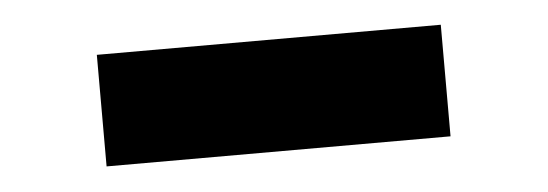

<svg xmlns="http://www.w3.org/2000/svg" viewBox="-26 53 651 228"><g transform="rotate(-5 299.0 166.5)"><path d="M94 100V233H504V100Z"/></g></svg>

Font: Righteous
Style: Regular
Weight: 400
Designer: Astigmatic (AOETI)
Foundry: Astigmatic (AOETI)
Version: Version 1.000